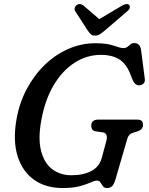

<svg xmlns="http://www.w3.org/2000/svg" viewBox="-20 -932 750 968"><path d="M461 -714Q519.5 -714 553.5 -701.8Q587.5 -689.5 602 -689.5Q614.5 -689.5 622.5 -695.8Q630.5 -702 638.2 -708.5Q646 -715 657.5 -715Q688 -715 692 -673.5L710 -535Q712 -518.5 703.8 -510.8Q695.5 -503 684.5 -502Q672.5 -501 663.5 -508Q654.5 -515 650 -526L636 -561Q614.5 -614 578 -634.8Q541.5 -655.5 490 -655.5Q417.5 -655.5 356 -615.8Q294.5 -576 251 -503Q207.5 -430 189 -329.5Q171 -235 186.8 -172.5Q202.5 -110 243 -79.2Q283.5 -48.5 340 -48.5Q401 -48.5 441.2 -70.2Q481.5 -92 493 -136L516 -221Q526.5 -261 497 -265L461.5 -270Q449.5 -272 444.8 -279.8Q440 -287.5 440 -298Q440 -329 476.5 -329H670Q689 -329 695 -321.5Q701 -314 701 -301Q700 -278 671 -269L653 -263.5Q639.5 -259.5 632.5 -252.2Q625.5 -245 622 -233L562 -27Q555 -3 545.2 6.5Q535.5 16 519.5 16Q505.5 16 499 6.8Q492.5 -2.5 486.5 -12Q480.5 -21.5 469 -21.5Q457 -21.5 436.5 -12Q416 -2.5 381.8 6.8Q347.5 16 295.5 16Q210 16 151.2 -26Q92.5 -68 68.5 -145.5Q44.5 -223 63 -329.5Q77 -411.5 114 -481.5Q151 -551.5 204.5 -603.8Q258 -656 323.8 -685Q389.5 -714 461 -714ZM510.5 -780Q496 -767.5 484.5 -760Q473 -752.5 459 -752.5Q444.5 -752.5 437 -760Q429.5 -767.5 421 -780L360 -874.5Q354 -884 357 -893Q360 -902 366.5 -906.5Q383 -918 401 -904L480.5 -835.5L596 -904Q621.5 -918 631.5 -906.5Q636 -902 634.2 -893Q632.5 -884 621 -874.5Z"/></svg>

Font: Fraunces 9pt S100
Style: Italic
Weight: 400
Italic angle: -16°
Version: Version 1.000; ttfautohint (v1.8.3)